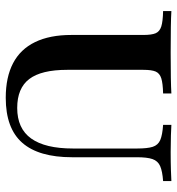

<svg xmlns="http://www.w3.org/2000/svg" viewBox="6 -618 622 675"><g transform="rotate(90 317.5 -280.0)"><path d="M323.4 11.3Q250.8 11.3 201.6 -14.5Q152.4 -40.3 127.4 -91.9Q102.4 -143.5 102.4 -219.4V-472.6Q102.4 -501.6 96.4 -515.7Q90.3 -529.8 72.6 -535.5Q54.8 -541.1 18.5 -541.9V-571Q58.1 -568.5 164.5 -568.5Q266.9 -568.5 308.1 -571V-541.9Q272.6 -541.1 254.8 -535.5Q237.1 -529.8 231 -515.7Q225 -501.6 225 -472.6V-204.8Q225 -113.7 257.3 -71.4Q289.5 -29 358.9 -29Q431.5 -29 466.5 -78.2Q501.6 -127.4 501.6 -225V-450.8Q501.6 -487.1 495.6 -505.6Q489.5 -524.2 471.8 -531.9Q454 -539.5 418.5 -541.9V-571Q431.5 -570.2 455.6 -569.4Q479.8 -568.5 513.7 -568.5Q551.6 -568.5 577 -569.4Q602.4 -570.2 616.1 -571V-541.9Q581.5 -539.5 563.3 -531.5Q545.2 -523.4 538.7 -504.4Q532.3 -485.5 532.3 -450V-221.8Q532.3 -104.8 481.5 -46.8Q430.6 11.3 323.4 11.3Z"/></g></svg>

Font: Playfair
Style: Bold
Weight: 700
Designer: Claus Eggers Sørensen
Foundry: Claus Eggers Sørensen
Version: Version 2.001;gftools[0.9.30]